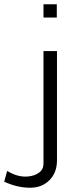

<svg xmlns="http://www.w3.org/2000/svg" viewBox="-96 -714 370 909"><path d="M-76.2 146 -62 95.2Q-18.1 122.1 23.9 122.1Q53.7 122.1 76.9 110.6Q100.1 99.1 106.9 80.1Q109.9 72.3 109.9 54.2V-472.2H173.8V44.9Q173.8 111.8 127 148.9Q93.8 174.8 46.9 174.8Q-15.1 174.8 -76.2 146ZM109.9 -630.9V-693.8H172.9V-630.9Z"/></svg>

Font: CMU Bright
Style: Roman
Weight: 500
Version: Version 0.7.0